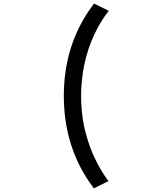

<svg xmlns="http://www.w3.org/2000/svg" viewBox="-20 -830 890 1074"><path d="M505 223.5Q503.5 221.5 499.5 216Q337 -2.5 337 -294Q337 -583.5 500 -802Q504.5 -808 506 -810L588 -769.5Q561 -733 549.5 -714.5Q455 -562 437.5 -374Q433.5 -334.5 433.5 -294Q433.5 -252 437.5 -210.8Q441.5 -169.5 448.2 -135Q455 -100.5 464.8 -66.5Q474.5 -32.5 484.5 -5.8Q494.5 21 506.5 47Q518.5 73 528.5 91.5Q538.5 110 549.2 127.8Q560 145.5 566.8 155Q573.5 164.5 580 174L587 183Z"/></svg>

Font: League Mono Wide
Style: Regular
Weight: 400
Width: 8
Designer: Tyler Finck
Foundry: The League of Moveable Type / Tyler Finck
Version: Version 2.210